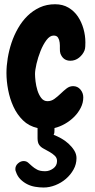

<svg xmlns="http://www.w3.org/2000/svg" viewBox="-20 -586 439 886"><path d="M333 143.6Q333 171.9 319.3 196.3Q305.7 220.7 284.2 239.3Q262.7 257.8 235.4 268.6Q208 279.3 181.6 279.3Q162.1 279.3 142.1 275.9Q122.1 272.5 105 263.7Q87.9 254.9 74.2 241.2Q60.5 227.5 53.7 207Q50.8 201.2 50.8 194.3Q50.8 178.7 63 168Q75.2 157.2 88.9 157.2Q101.6 157.2 109.9 164.6Q118.2 171.9 127.9 180.7Q137.7 189.5 151.4 196.8Q165 204.1 188.5 204.1Q208 204.1 225.6 191.4Q243.2 178.7 243.2 157.2Q243.2 142.6 232.9 132.8Q222.7 123 209 115.2Q195.3 107.4 181.6 100.1Q168 92.8 161.1 83Q153.3 72.3 153.3 51.8Q153.3 31.2 153.3 17.6V4.9Q113.3 -3.9 85.9 -30.8Q58.6 -57.6 42 -93.8Q25.4 -129.9 17.6 -170.9Q9.8 -211.9 9.8 -249Q9.8 -281.2 15.6 -317.4Q21.5 -353.5 33.2 -388.7Q44.9 -423.8 63.5 -456.1Q82 -488.3 106.9 -512.7Q131.8 -537.1 163.6 -551.8Q195.3 -566.4 234.4 -566.4Q269.5 -566.4 295.9 -550.8Q322.3 -535.2 339.4 -509.8Q356.4 -484.4 365.2 -453.1Q374 -421.9 374 -390.6Q374 -382.8 373.5 -372.1Q373 -361.3 370.1 -353.5Q362.3 -334 344.7 -319.8Q327.1 -305.7 304.7 -305.7Q271.5 -305.7 258.8 -338.9Q255.9 -347.7 256.3 -361.8Q256.8 -376 255.4 -389.2Q253.9 -402.3 248 -412.1Q242.2 -421.9 227.5 -421.9Q210 -421.9 194.3 -400.9Q178.7 -379.9 167 -350.6Q155.3 -321.3 148.4 -291.5Q141.6 -261.7 141.6 -244.1Q141.6 -231.4 144 -210.4Q146.5 -189.5 152.8 -168.9Q159.2 -148.4 170.4 -133.8Q181.6 -119.1 199.2 -119.1Q216.8 -119.1 231.4 -129.9Q246.1 -140.6 259.8 -153.8Q273.4 -167 287.1 -177.7Q300.8 -188.5 317.4 -188.5Q337.9 -188.5 351.1 -172.9Q364.3 -157.2 364.3 -136.7Q364.3 -111.3 352.5 -88.4Q340.8 -65.4 322.3 -46.9Q303.7 -28.3 279.8 -14.6Q255.9 -1 231.4 4.9V10.7Q231.4 16.6 231 23.9Q230.5 31.2 227.5 36.1Q243.2 42 261.7 52.2Q280.3 62.5 295.9 76.7Q311.5 90.8 322.3 107.9Q333 125 333 143.6Z"/></svg>

Font: Chewy
Style: Regular
Weight: 400
Designer: Squid
Foundry: Font Diner, Inc DBA Sideshow
Version: Version 1.000